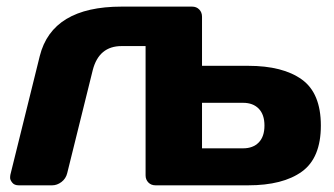

<svg xmlns="http://www.w3.org/2000/svg" viewBox="-20 -555 1001 575"><path d="M11.2 -32.2 99.1 -387.2Q136.2 -535.2 344.2 -535.2H555.2Q568.4 -535.2 576.7 -526.6Q585 -518.1 585 -504.9V-357.9H723.1Q827.1 -357.9 884 -316.9Q940.9 -275.9 940.9 -179Q940.9 -82 884 -41Q827.1 0 723.1 0H445.8Q432.6 0 424.3 -8.5Q416 -17.1 416 -29.8V-417H344.2Q276.4 -417 257.8 -345.2L181.2 -36.1Q177.2 -20 164.1 -10Q150.9 0 136.2 0H36.1Q22.9 0 16.6 -8.1Q10.3 -16.1 10.3 -22.2Q10.3 -28.3 11.2 -32.2ZM585 -110.8H708Q737.8 -110.8 754.9 -128.4Q772 -146 772 -179Q772 -211.9 754.9 -229.5Q737.8 -247.1 708 -247.1H585Z"/></svg>

Font: Days One
Style: Regular
Weight: 400
Designer: Alexander Kalachev, Alexey Maslov, Jovanny Lemonad
Foundry: Alexander Kalachev, Alexey Maslov, Jovanny Lemonad
Version: Version 1.002